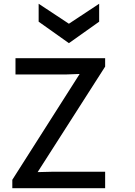

<svg xmlns="http://www.w3.org/2000/svg" viewBox="-20 -984 707 1004"><path d="M61 -679.7V-594.7H327.6L396.5 -597.2L44.4 -43.9V0H529.8V-85.9H251.5L176.8 -84L529.8 -635.7V-679.7ZM340.3 -758.3 498.5 -870.6V-964.4L340.3 -859.9L182.1 -964.4V-870.6Z"/></svg>

Font: Inder
Style: Regular
Weight: 400
Designer: Irina Smirnova
Foundry: Irina Smirnova
Version: Version 1.001